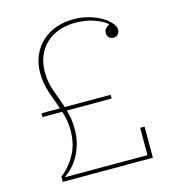

<svg xmlns="http://www.w3.org/2000/svg" viewBox="-107 -796 785 883"><g transform="rotate(-15 286.0 -355.0)"><path d="M83 -25Q125 -57 152 -106Q179 -155 179 -220Q179 -246 175 -268.5Q171 -291 164 -312H70V-330H158Q151 -351 143 -372Q135 -393 128 -414.5Q121 -436 116.5 -459.5Q112 -483 112 -510Q112 -557 128.5 -594Q145 -631 173.5 -657Q202 -683 240.5 -696.5Q279 -710 324 -710Q361 -710 395 -700.5Q429 -691 454.5 -676Q480 -661 495 -643.5Q510 -626 510 -610Q510 -598 502 -589Q494 -580 480 -580Q466 -580 458.5 -589Q451 -598 451 -610Q451 -622 458 -630.5Q465 -639 476 -644V-646Q456 -664 416 -678Q376 -692 325 -692Q284 -692 249 -679.5Q214 -667 188.5 -643.5Q163 -620 148.5 -586Q134 -552 134 -510Q134 -459 150 -417Q166 -375 181 -330H399V-312H186Q192 -291 195.5 -269Q199 -247 199 -221Q199 -160 173 -106Q147 -52 99 -20V-18H491V-148H512V0H83Z"/></g></svg>

Font: IBM Plex Serif Thin
Style: Regular
Weight: 100
Designer: Mike Abbink, Paul van der Laan, Pieter van Rosmalen
Foundry: Bold Monday
Version: Version 3.001